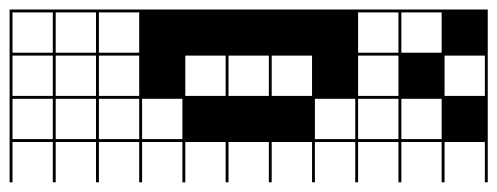

<svg xmlns="http://www.w3.org/2000/svg" viewBox="-341 -426 1046 404"><g transform="rotate(90 182.0 -224.0)"><path d="M363.6 278.8H0V187.9H6.1V272.7H90.9V187.9H0V-727.3H363.6V-721.2H278.8V-636.4H363.6V-630.3H278.8V-545.5H363.6V-539.4H278.8V-454.5H363.6V-448.5H278.8V-363.6H363.6V-357.6H278.8V-272.7H363.6V-266.7H278.8V-181.8H363.6V-175.8H278.8V-90.9H363.6V-84.8H278.8V0H363.6V6.1H278.8V90.9H363.6V97H278.8V181.8H363.6V187.9H278.8V272.7H363.6ZM187.9 -636.4H272.7V-721.2H187.9ZM6.1 -636.4H90.9V-721.2H6.1ZM97 -636.4H181.8V-721.2H97ZM187.9 -545.5H272.7V-630.3H187.9ZM6.1 -545.5H90.9V-630.3H6.1ZM97 -545.5H181.8V-630.3H97ZM187.9 -454.5H272.7V-539.4H187.9ZM6.1 -454.5H90.9V-539.4H6.1ZM97 -454.5H181.8V-539.4H97ZM187.9 -363.6H272.7V-448.5H187.9ZM97 -272.7H181.8V-357.6H97ZM97 -181.8H181.8V-266.7H97ZM97 -90.9H181.8V-175.8H97ZM187.9 0H272.7V-84.8H187.9ZM187.9 90.9H272.7V6.1H187.9ZM97 90.9H181.8V6.1H97ZM6.1 90.9H90.9V6.1H6.1ZM97 181.8H181.8V97H97ZM6.1 181.8H90.9V97H6.1ZM272.7 97H187.9V181.8H272.7ZM181.8 272.7V187.9H97V272.7ZM272.7 272.7V187.9H187.9V272.7ZM0 -727.3H90.9V-636.4H0ZM90.9 -636.4H181.8V-545.5H90.9ZM181.8 -727.3H272.7V-636.4H181.8Z"/></g></svg>

Font: Micro 5 Charted
Style: Regular
Weight: 400
Designer: Sarah Cadigan-Fried
Version: Version 1.000; ttfautohint (v1.8.4.7-5d5b)